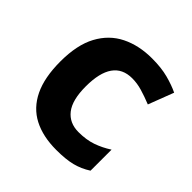

<svg xmlns="http://www.w3.org/2000/svg" viewBox="-153 -683 820 820"><g transform="rotate(45 257.0 -273.0)"><path d="M300 10Q219 10 162 -19.5Q105 -49 75 -111Q45 -173 45 -270Q45 -370 79 -433Q113 -496 173.5 -526Q234 -556 313 -556Q369 -556 410.5 -545Q452 -534 483 -519L439 -404Q404 -418 373.5 -427Q343 -436 313 -436Q197 -436 197 -271Q197 -189 227.5 -150Q258 -111 313 -111Q360 -111 396 -123.5Q432 -136 466 -158V-31Q432 -9 394.5 0.5Q357 10 300 10Z"/></g></svg>

Font: Noto Sans Sundanese
Style: Regular
Weight: 400
Designer: Monotype Design Team (Regular), Sérgio L. Martins (other weights)
Foundry: Monotype Imaging Inc.
Version: Version 2.003